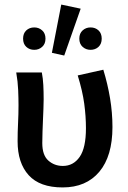

<svg xmlns="http://www.w3.org/2000/svg" viewBox="-20 -808 561 840"><path d="M254 12Q154 12 105.5 -41.5Q57 -95 57 -190Q57 -230 59 -269.5Q61 -309 61 -348Q61 -377 59.5 -414Q58 -451 51 -491H163Q168 -465 169.5 -436Q171 -407 171 -373Q171 -355 170 -332Q169 -309 168 -283.5Q167 -258 166 -232Q165 -206 165 -182Q165 -129 191.5 -105.5Q218 -82 255 -82Q301 -82 328.5 -121.5Q356 -161 356 -247Q356 -299 348.5 -354.5Q341 -410 320 -478L432 -503Q451 -441 461.5 -378Q472 -315 472 -252Q472 -125 414.5 -56.5Q357 12 254 12ZM207 -577 248 -788 333 -770 261 -565ZM130 -590Q109 -590 95 -603Q81 -616 81 -639Q81 -662 95 -675Q109 -688 130 -688Q150 -688 164.5 -675Q179 -662 179 -639Q179 -616 164.5 -603Q150 -590 130 -590ZM376 -590Q356 -590 341.5 -603Q327 -616 327 -639Q327 -662 341.5 -675Q356 -688 376 -688Q397 -688 411 -675Q425 -662 425 -639Q425 -616 411 -603Q397 -590 376 -590Z"/></svg>

Font: TT Toshiba Sans Medium
Style: Regular
Weight: 500
Designer: Paul D. Hunt
Foundry: Toshiba Corporation
Version: Version 2.020;PS 2.000;hotconv 1.0.86;makeotf.lib2.5.63406